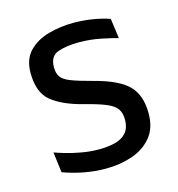

<svg xmlns="http://www.w3.org/2000/svg" viewBox="-84 -583 620 667"><g transform="rotate(-15 226.0 -249.5)"><path d="M216.8 9.3Q178.7 9.3 139.6 2Q100.6 -5.4 64.5 -18.6L55.2 -92.3Q65.4 -88.4 90.3 -80.8Q115.2 -73.2 147.5 -67.4Q179.7 -61.5 211.4 -61.5Q242.2 -61.5 267.8 -67.6Q293.5 -73.7 309.1 -90.6Q324.7 -107.4 324.7 -139.2Q324.7 -162.1 314.5 -177Q304.2 -191.9 277.3 -203.1Q250.5 -214.4 200.2 -227.1Q127.4 -245.6 88.6 -277.1Q49.8 -308.6 49.8 -379.4Q49.8 -428.7 77.4 -457Q105 -485.4 148.2 -497.3Q191.4 -509.3 238.8 -509.3Q273.9 -509.3 307.9 -503.7Q341.8 -498 367.7 -488.8L377.4 -417Q360.4 -422.4 320.1 -430.7Q279.8 -439 239.3 -439Q195.3 -439 164.3 -428.5Q133.3 -418 133.3 -377.4Q133.3 -356 142.3 -342.8Q151.4 -329.6 177.2 -319.6Q203.1 -309.6 253.4 -296.4Q338.9 -274.4 374.3 -239.5Q409.7 -204.6 409.7 -137.7Q409.7 -85.4 382.8 -53Q356 -20.5 312.3 -5.6Q268.6 9.3 216.8 9.3Z"/></g></svg>

Font: Mako
Style: Regular
Weight: 400
Designer: vernon adams
Foundry: vernon adams
Version: Version 1.100; ttfautohint (v1.8.4.7-5d5b);gftools[0.9.33]